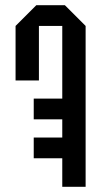

<svg xmlns="http://www.w3.org/2000/svg" viewBox="-20 -720 390 740"><path d="M310 0V-620L230 -700H120L40 -620V-410H130V-620H220V-340H110V-260H220V-190H110V-110H220V0Z"/></svg>

Font: Tektur Condensed
Style: Regular
Weight: 400
Width: 3
Designer: Adam Jagosz
Foundry: Adam Jagosz
Version: Version 1.005;gftools[0.9.30]